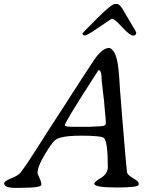

<svg xmlns="http://www.w3.org/2000/svg" viewBox="-52 -917 770 937"><path d="M300.8 -298.3H392.1L396 -298.8L428.7 -300.3Q432.6 -300.8 436.5 -300.8Q464.4 -300.8 464.4 -315.9V-327.1L463.9 -330.6L462.9 -345.7Q461.4 -357.4 460.7 -366.9Q460 -376.5 459.2 -384.3Q458.5 -392.1 457.5 -402.1Q456.5 -412.1 456.5 -417L444.3 -523.4Q444.3 -574.2 430.2 -574.2H428.2L384.8 -506.8Q264.6 -319.8 264.6 -305.7Q264.6 -298.3 300.8 -298.3ZM508.8 -897.5H519Q533.7 -897.5 552.7 -861.8Q564 -841.3 588.4 -801.5Q612.8 -761.7 612.8 -758.8Q612.8 -743.2 597.4 -743.2Q582 -743.2 544.2 -784.4Q506.3 -825.7 494.6 -825.7Q491.7 -825.7 432.6 -784.9Q373.5 -744.1 362.1 -744.1Q350.6 -744.1 350.6 -754.4Q350.6 -755.9 421.4 -826.7Q492.2 -897.5 508.8 -897.5ZM131.3 -73.7Q131.3 -67.4 140.6 -48.3Q149.9 -29.3 149.9 -16.1Q149.9 -0.5 55.2 -0.5L24.9 0Q-31.7 0 -31.7 -22Q-31.7 -33.2 2.9 -46.9Q37.6 -60.5 49.3 -76.2Q79.6 -115.7 132.6 -199.7Q185.5 -283.7 213.4 -325.9Q241.2 -368.2 265.6 -406.2Q290 -444.3 300.8 -461.4Q311.5 -478.5 358.2 -550Q404.8 -621.6 409.2 -627.4Q448.2 -683.1 480.5 -683.1Q489.3 -683.1 502.9 -665.5Q522.9 -639.6 529.8 -540L531.7 -511.2Q533.2 -482.9 533.9 -475.3Q534.7 -467.8 538.1 -423.3L543.9 -349.1Q565.4 -85.9 568.4 -74.5Q571.3 -63 597.9 -47.1Q624.5 -31.2 624.5 -24.9V-15.6Q624.5 -2 516.4 -2Q408.2 -2 408.2 -20.5Q408.2 -29.3 441.2 -49.3Q474.1 -69.3 474.1 -102.1Q474.1 -222.2 456.1 -242.7Q445.3 -254.9 343.8 -254.9Q242.2 -254.9 216.8 -232.9Q198.7 -217.3 165 -160.4Q131.3 -103.5 131.3 -73.7Z"/></svg>

Font: Averia Serif Libre Light
Style: Italic
Weight: 300
Italic angle: -8.5°
Version: Version 1.002